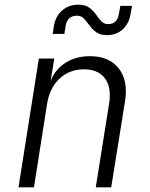

<svg xmlns="http://www.w3.org/2000/svg" viewBox="-20 -800 640 820"><path d="M59 0 146 -550H212L196 -454Q216 -504 260 -532Q304 -560 364 -560Q446 -560 487 -508Q528 -456 514 -368L455 0H389L446 -358Q457 -427 428 -465.5Q399 -504 339 -504Q277 -504 234.5 -464.5Q192 -425 181 -356L125 0ZM437 -650Q408 -650 391 -662.5Q374 -675 362 -691.5Q350 -708 338.5 -720.5Q327 -733 309 -733Q267 -733 260 -688L255 -655H205L210 -688Q217 -731 245.5 -755.5Q274 -780 315 -780Q344 -780 361 -767.5Q378 -755 389.5 -738.5Q401 -722 412.5 -709.5Q424 -697 442 -697Q481 -697 488 -742L494 -775H544L538 -742Q531 -699 504 -674.5Q477 -650 437 -650Z"/></svg>

Font: JetBrains Mono NL ExtraLight
Style: Italic
Weight: 200
Italic angle: -9°
Monospace: yes
Designer: Philipp Nurullin, Konstantin Bulenkov
Foundry: JetBrains
Version: Version 2.305; ttfautohint (v1.8.4.7-5d5b)